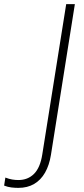

<svg xmlns="http://www.w3.org/2000/svg" viewBox="-88 -725 408 931"><path d="M1 186Q-15 186 -32.5 184Q-50 182 -68 175L-62 136Q-44 143 -28.5 145.5Q-13 148 1 148Q47 148 77 118Q107 88 117 24L233 -705H275L159 26Q151 76 130.5 112Q110 148 77.5 167Q45 186 1 186Z"/></svg>

Font: Mulish ExtraLight
Style: Italic
Weight: 200
Italic angle: -9°
Designer: Vernon Adams
Foundry: Vernon Adams
Version: Version 3.603